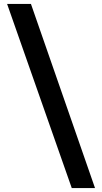

<svg xmlns="http://www.w3.org/2000/svg" viewBox="-20 -839 519 974"><path d="M344 115H462L137 -819H16Z"/></svg>

Font: Advent Pro
Style: Regular
Weight: 400
Designer: VivaRado, Andreas Kalpakidis
Foundry: VivaRado, Andreas Kalpakidis
Version: Version 3.000